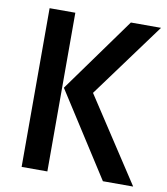

<svg xmlns="http://www.w3.org/2000/svg" viewBox="-80 -767 725 834"><g transform="rotate(10 283.0 -350.0)"><path d="M430 0 192.5 -370.5 430 -700H563L321 -370.5L563.5 0ZM71.5 0V-700H185V0Z"/></g></svg>

Font: Cabin SemiCondensed SemiBold
Style: Regular
Weight: 600
Width: 4
Designer: Pablo Impallari
Foundry: Pablo Impallari. http://www.impallari.com Igino Marini. http://www.ikern.com
Version: Version 3.001